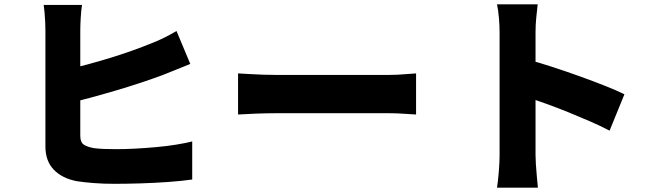

<svg xmlns="http://www.w3.org/2000/svg" viewBox="-20 -821 3040 892"><path d="M361 -798Q357 -773 355 -738Q353 -703 353 -681Q353 -665 353 -628Q353 -591 353 -542Q353 -493 353 -439.5Q353 -386 353 -336.5Q353 -287 353 -248Q353 -209 353 -190Q353 -161 368 -150Q383 -139 415 -133Q437 -130 463.5 -129Q490 -128 521 -128Q560 -128 608 -130.5Q656 -133 705.5 -137.5Q755 -142 798.5 -149Q842 -156 873 -164V13Q824 20 760.5 24.5Q697 29 632 31Q567 33 511 33Q460 33 415.5 29.5Q371 26 338 21Q269 8 230 -32.5Q191 -73 191 -140Q191 -171 191 -218Q191 -265 191 -320.5Q191 -376 191 -432.5Q191 -489 191 -539Q191 -589 191 -626.5Q191 -664 191 -681Q191 -697 190 -719Q189 -741 187 -763Q185 -785 183 -798ZM282 -496Q332 -507 386 -521.5Q440 -536 493.5 -552.5Q547 -569 594.5 -586Q642 -603 679 -618Q708 -629 737 -643Q766 -657 800 -677L864 -524Q831 -511 796 -496.5Q761 -482 735 -472Q692 -456 636.5 -437.5Q581 -419 520 -401Q459 -383 398 -366.5Q337 -350 283 -338Z M1086 -480Q1106 -479 1137.5 -477Q1169 -475 1202 -474Q1235 -473 1259 -473Q1290 -473 1328.5 -473Q1367 -473 1410 -473Q1453 -473 1497.5 -473Q1542 -473 1585 -473Q1628 -473 1667 -473Q1706 -473 1737.5 -473Q1769 -473 1790 -473Q1824 -473 1857.5 -476Q1891 -479 1913 -480V-289Q1894 -290 1857.5 -292.5Q1821 -295 1790 -295Q1769 -295 1737 -295Q1705 -295 1666 -295Q1627 -295 1584 -295Q1541 -295 1496.5 -295Q1452 -295 1409 -295Q1366 -295 1327.5 -295Q1289 -295 1259 -295Q1216 -295 1166.5 -293Q1117 -291 1086 -289Z M2301 -100Q2301 -122 2301 -166.5Q2301 -211 2301 -268Q2301 -325 2301 -386.5Q2301 -448 2301 -505Q2301 -562 2301 -606Q2301 -650 2301 -671Q2301 -701 2298 -737Q2295 -773 2289 -801H2478Q2475 -773 2471.5 -740Q2468 -707 2468 -671Q2468 -650 2468 -606Q2468 -562 2468 -505Q2468 -448 2468 -387Q2468 -326 2468 -268.5Q2468 -211 2468 -166.5Q2468 -122 2468 -100Q2468 -87 2469.5 -59.5Q2471 -32 2474 -2Q2477 28 2479 51H2289Q2294 19 2297.5 -25Q2301 -69 2301 -100ZM2432 -544Q2482 -531 2545 -510.5Q2608 -490 2672 -467Q2736 -444 2791.5 -422Q2847 -400 2881 -383L2812 -214Q2770 -236 2720.5 -257.5Q2671 -279 2620.5 -299.5Q2570 -320 2521.5 -337.5Q2473 -355 2432 -369Z"/></svg>

Font: Noto Sans SC Black
Style: Regular
Weight: 900
Designer: Ryoko NISHIZUKA  (kana, bopomofo & ideographs); Paul D. Hunt (Latin, Greek & Cyrillic); Sandoll Communications , Soo-you
Foundry: Adobe
Version: Version 2.004-H2;hotconv 1.0.118;makeotfexe 2.5.65603